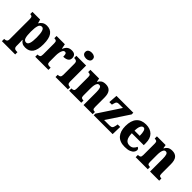

<svg xmlns="http://www.w3.org/2000/svg" viewBox="177 -2003 3458 3458"><g transform="rotate(45 1906.0 -273.5)"><path d="M9 226V168H23Q32 168 46.5 164Q61 160 72 146.5Q83 133 83 106V-408Q83 -454 68.5 -466.5Q54 -479 30 -479H25V-536H220L241 -464H245Q264 -499 299 -522.5Q334 -546 388 -546Q481 -546 530 -478.5Q579 -411 579 -265Q579 -120 530.5 -54Q482 12 386 12Q338 12 308 -4.5Q278 -21 258 -52H252Q254 -28 255 1Q256 30 256 60V104Q256 132 267.5 146Q279 160 293 164Q307 168 316 168H347V226ZM333 -64Q372 -64 389 -113Q406 -162 406 -263Q406 -361 389.5 -414.5Q373 -468 336 -468Q288 -468 272 -414Q256 -360 256 -265Q256 -162 272 -113Q288 -64 333 -64Z M632 0V-57H636Q668 -57 685.5 -69.5Q703 -82 703 -129V-411Q703 -455 688 -467Q673 -479 643 -479H639V-536H850L869 -443H874Q897 -498 930.5 -523Q964 -548 1019 -548Q1074 -548 1098 -522Q1122 -496 1122 -455Q1122 -404 1085.5 -380.5Q1049 -357 988 -357Q988 -399 980.5 -421Q973 -443 947 -443Q923 -443 907.5 -418Q892 -393 884.5 -355Q877 -317 877 -279V-124Q877 -80 893 -68.5Q909 -57 935 -57H967V0Z M1302 -623Q1262 -623 1234.5 -642Q1207 -661 1207 -698Q1207 -737 1234.5 -755Q1262 -773 1302 -773Q1340 -773 1368.5 -755Q1397 -737 1397 -698Q1397 -661 1368.5 -642Q1340 -623 1302 -623ZM1148 0V-57H1159Q1186 -57 1203 -72Q1220 -87 1220 -129V-413Q1220 -451 1202.5 -465Q1185 -479 1160 -479H1143V-536H1392V-127Q1392 -86 1409.5 -71.5Q1427 -57 1453 -57H1464V0Z M1496 0V-57H1500Q1532 -57 1549 -69Q1566 -81 1566 -125V-415Q1566 -456 1551 -467.5Q1536 -479 1505 -479H1501V-536H1723L1735 -468H1740Q1759 -505 1791 -527.5Q1823 -550 1882 -550Q1957 -550 1995.5 -504.5Q2034 -459 2034 -358V-127Q2034 -81 2047 -69Q2060 -57 2091 -57H2095V0H1862V-323Q1862 -387 1850.5 -422.5Q1839 -458 1806 -458Q1780 -458 1765.5 -436.5Q1751 -415 1745 -380Q1739 -345 1739 -305V-122Q1739 -80 1754 -68.5Q1769 -57 1800 -57H1804V0Z M2122 0V-41L2401 -465H2297Q2267 -465 2252 -453Q2237 -441 2227 -400L2218 -366H2153L2165 -536H2594V-493L2315 -71H2456Q2494 -71 2511.5 -86.5Q2529 -102 2538 -152L2544 -188H2608L2603 0Z M2918 10Q2789 10 2725.5 -62.5Q2662 -135 2662 -265Q2662 -406 2726 -478Q2790 -550 2907 -550Q3016 -550 3078 -488.5Q3140 -427 3140 -308V-256H2836Q2838 -159 2869.5 -114Q2901 -69 2961 -69Q3009 -69 3038 -94Q3067 -119 3083 -157Q3100 -152 3110.5 -140Q3121 -128 3121 -109Q3121 -81 3100.5 -53.5Q3080 -26 3035.5 -8Q2991 10 2918 10ZM2970 -323Q2970 -398 2956 -439.5Q2942 -481 2912 -481Q2879 -481 2858.5 -440.5Q2838 -400 2838 -323Z M3190 0V-57H3194Q3226 -57 3243 -69Q3260 -81 3260 -125V-415Q3260 -456 3245 -467.5Q3230 -479 3199 -479H3195V-536H3417L3429 -468H3434Q3453 -505 3485 -527.5Q3517 -550 3576 -550Q3651 -550 3689.5 -504.5Q3728 -459 3728 -358V-127Q3728 -81 3741 -69Q3754 -57 3785 -57H3789V0H3556V-323Q3556 -387 3544.5 -422.5Q3533 -458 3500 -458Q3474 -458 3459.5 -436.5Q3445 -415 3439 -380Q3433 -345 3433 -305V-122Q3433 -80 3448 -68.5Q3463 -57 3494 -57H3498V0Z"/></g></svg>

Font: Noto Serif Armenian SemiCondensed ExtraBold
Style: Regular
Weight: 800
Width: 4
Designer: Monotype Design Team
Foundry: Monotype Imaging Inc.
Version: Version 2.008; ttfautohint (v1.8.4.7-5d5b)